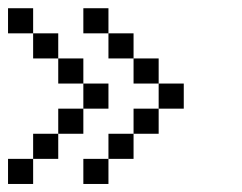

<svg xmlns="http://www.w3.org/2000/svg" viewBox="-20 -458 602 478"><path d="M62.5 -437.5H0V-375H62.5ZM250 -437.5H187.5V-375H250ZM125 -375H62.5V-312.5H125ZM312.5 -375H250V-312.5H312.5ZM187.5 -312.5H125V-250H187.5ZM375 -312.5H312.5V-250H375ZM250 -187.5V-250H187.5V-187.5ZM437.5 -187.5V-250H375V-187.5ZM187.5 -125V-187.5H125V-125ZM375 -125V-187.5H312.5V-125ZM125 -62.5V-125H62.5V-62.5ZM312.5 -62.5V-125H250V-62.5ZM62.5 0V-62.5H0V0ZM250 0V-62.5H187.5V0Z"/></svg>

Font: Chicago Kare
Style: Regular
Weight: 400
Designer: Duane King
Version: Version 1.001;hotconv 1.0.109;makeotfexe 2.5.65596